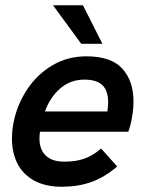

<svg xmlns="http://www.w3.org/2000/svg" viewBox="-20 -710 557 736"><path d="M25.9 -178.7Q25.9 -215.8 34.2 -251Q48.8 -314.9 86.4 -370.6Q124 -426.3 181.9 -460.2Q239.7 -494.1 311 -494.1Q406.2 -494.1 449 -446.8Q491.7 -399.4 491.7 -321.3Q491.7 -279.3 480 -231Q476.1 -216.3 471.7 -205.1H133.3Q131.3 -192.9 131.3 -178.7Q131.3 -137.2 155.3 -113.8Q179.2 -90.3 226.6 -90.3Q270.5 -90.3 303.2 -101.8Q335.9 -113.3 367.7 -140.6L429.2 -71.8Q379.4 -29.3 328.4 -11.7Q277.3 5.9 217.3 5.9Q153.3 5.9 110.4 -18.1Q67.4 -42 46.6 -83.5Q25.9 -125 25.9 -178.7ZM391.6 -282.7Q394.5 -302.7 394.5 -318.4Q394.5 -362.3 372.6 -383.5Q350.6 -404.8 303.2 -404.8Q249.5 -404.8 210.4 -370.6Q171.4 -336.4 152.3 -282.7ZM291.5 -542 183.1 -689.9H297.9L372.6 -542Z"/></svg>

Font: Acari Sans SemiBold
Style: Italic
Weight: 600
Italic angle: -13°
Designer: Alfredo Marco Pradil and Stefan Peev
Foundry: Hanken Design Co.
Version: Version 1.045;January 11, 2019;FontCreator 11.5.0.2425 64-bi